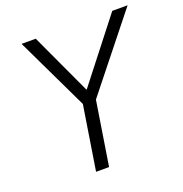

<svg xmlns="http://www.w3.org/2000/svg" viewBox="-127 -817 884 929"><g transform="rotate(-20 315.0 -352.5)"><path d="M211 0 269 -367 273 -310 84 -705H157L303 -390H305L551 -705H630L315 -310L336 -367L278 0Z"/></g></svg>

Font: Nunito Sans 7pt SemiCondensed Light
Style: Italic
Weight: 300
Width: 4
Italic angle: -9°
Designer: Vernon Adams
Foundry: Vernon Adams
Version: Version 3.101;gftools[0.9.27]